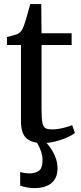

<svg xmlns="http://www.w3.org/2000/svg" viewBox="-20 -710 406 966"><path d="M192.5 10Q141.5 10 113.5 -14Q85.5 -38 85.5 -101V-483.5H15V-523.5Q24 -526 35.8 -529Q47.5 -532 58 -535.2Q68.5 -538.5 73.5 -542Q80 -546.5 84.5 -551.5Q89 -556.5 92.8 -563.8Q96.5 -571 100 -580Q104.5 -592 110.8 -613Q117 -634 122.8 -655.2Q128.5 -676.5 132 -689.5H187.5L189 -542.5H340.5V-483.5H189V-162.5Q189 -115 193.2 -93Q197.5 -71 209 -65Q220.5 -59 243 -59Q268 -59 297.8 -66.2Q327.5 -73.5 343 -80.5L357 -41Q342.5 -29.5 316.2 -17.8Q290 -6 257.8 2Q225.5 10 192.5 10ZM152.5 236.5Q134.5 236.5 114.5 232.8Q94.5 229 81.5 223.5V155.5Q92 158.5 105.2 160.5Q118.5 162.5 126 162.5Q156 162.5 175 150Q194 137.5 194 95Q194 75.5 188 56.5Q182 37.5 174 22.2Q166 7 160 -1L187 -6L204 -1Q215.5 9 231 30Q246.5 51 258 78.8Q269.5 106.5 269.5 138Q269 172.5 254.2 194.2Q239.5 216 213.5 226.2Q187.5 236.5 152.5 236.5Z"/></svg>

Font: Merriweather 48pt
Style: Regular
Weight: 400
Version: Version 2.100